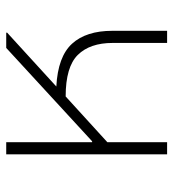

<svg xmlns="http://www.w3.org/2000/svg" viewBox="10 -567 557 617"><g transform="rotate(-90 288.5 -258.5)"><path d="M101 0V-517H140V-241H143L443 -517H492V-514L319 -356Q415 -351 456.5 -305.5Q498 -260 498 -176V0H459V-175Q459 -248 420.5 -287Q382 -326 287 -326L140 -192V0Z"/></g></svg>

Font: Noto Sans Thai UI ExtLt
Style: Regular
Weight: 200
Designer: Monotype Design Team
Foundry: Monotype Imaging Inc.
Version: Version 2.000;GOOG;noto-source:20170915:90ef993387c0